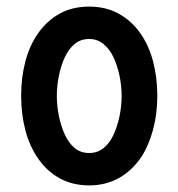

<svg xmlns="http://www.w3.org/2000/svg" viewBox="-20 -496 540 581"><path d="M407 -20Q378 22 338.5 43.5Q299 65 250 65Q200 65 161.5 44Q123 23 96.5 -14.5Q70 -52 57 -101Q44 -150 44 -206Q44 -262 57 -311Q70 -360 96.5 -397Q123 -434 161 -455Q199 -476 250 -476Q300 -476 338.5 -455Q377 -434 403.5 -397Q430 -360 443 -311Q456 -262 456 -206Q456 -151 443 -103Q430 -55 407 -20ZM250 -378Q224 -378 206 -363Q188 -348 176.5 -323.5Q165 -299 158.5 -268Q152 -237 152 -206Q152 -174 158.5 -143.5Q165 -113 176.5 -88Q188 -63 206 -48Q224 -33 250 -33Q275 -33 293.5 -48Q312 -63 323.5 -88Q335 -113 341.5 -143.5Q348 -174 348 -206Q348 -237 341.5 -267.5Q335 -298 323.5 -322.5Q312 -347 293.5 -362.5Q275 -378 250 -378Z"/></svg>

Font: NanumGothicCoding
Style: Bold
Weight: 700
Monospace: yes
Designer: Kwon Bruce; Nicolas Noh; Sung-woo Choi; Go-un Cha; Soo-hyun Park;
Foundry: NHN Corporation
Version: Version 2.000;PS 1;hotconv 1.0.49;makeotf.lib2.0.14853